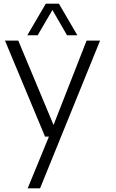

<svg xmlns="http://www.w3.org/2000/svg" viewBox="-20 -770 626 1040"><path d="M184 -579H128L228 -750H299L399 -579H343L264 -716ZM522 -550 197 250H130L245 -30H224L7 -550H79L270 -93L449 -550Z"/></svg>

Font: Oakes Grotesk Light
Style: Regular
Weight: 300
Designer: Samuel Oakes
Foundry: Samuel Oakes
Version: Version 1.000;PS 001.000;hotconv 1.0.88;makeotf.lib2.5.64775